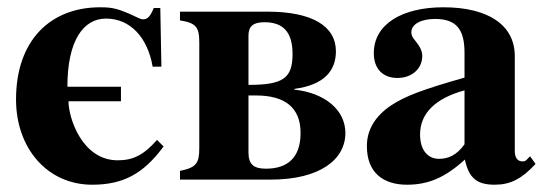

<svg xmlns="http://www.w3.org/2000/svg" viewBox="-20 -493 1502 527"><path d="M165 -255C165 -382 209 -442 271 -442C337 -442 385 -391 399 -310H423L420 -471H402C392 -447 385 -440 372 -440C365 -440 356 -446 340 -453C301 -470 287 -473 255 -473C118 -473 24 -382 24 -220C24 -86 110 14 233 14C317 14 373 -15 429 -91L411 -109C374 -67 345 -53 303 -53C205 -53 168 -170 168 -215H312V-255Z M662 -395C662 -421 675 -432 706 -432C757 -432 783 -405 783 -345C783 -278 757 -260 662 -260ZM662 -231H682C762 -231 805 -198 805 -128C805 -60 769 -30 710 -30C676 -30 662 -42 662 -75ZM474 -461V-437C518 -430 527 -419 527 -376V-87C527 -45 519 -33 474 -24V0H723C858 0 928 -55 928 -128C928 -191 872 -238 788 -247V-249C871 -260 902 -300 902 -352C902 -422 836 -461 714 -461Z M1255 -97C1233 -66 1209 -57 1185 -57C1155 -57 1133 -80 1133 -124C1133 -182 1175 -223 1255 -245ZM1435 -64 1425 -54C1422 -51 1419 -50 1414 -50C1400 -50 1393 -61 1393 -78V-339C1393 -425 1319 -473 1197 -473C1084 -473 1006 -427 1006 -347C1006 -305 1030 -279 1071 -279C1111 -279 1139 -305 1139 -339C1139 -353 1133 -365 1120 -381C1111 -391 1109 -398 1109 -404C1109 -428 1138 -441 1174 -441C1233 -441 1255 -412 1255 -348V-280C1139 -247 1092 -229 1054 -204C1009 -174 987 -136 987 -92C987 -18 1033 14 1097 14C1155 14 1201 -5 1256 -55C1267 -4 1289 14 1338 14C1381 14 1412 -2 1450 -43Z"/></svg>

Font: XITS Math
Style: Bold
Weight: 700
Designer: MicroPress Inc., with final additions and corrections provided by Coen Hoffman, Elsevier (retired)
Version: Version 1.302